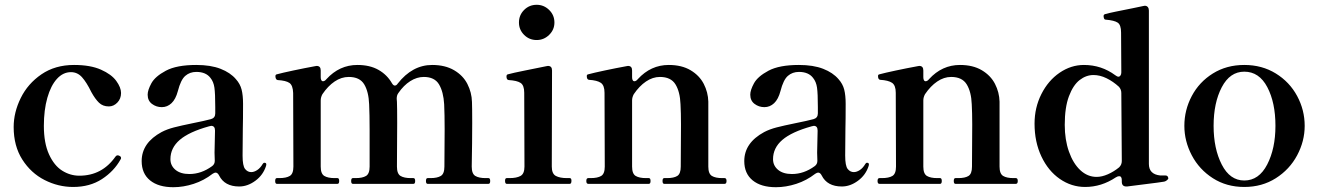

<svg xmlns="http://www.w3.org/2000/svg" viewBox="-20 -767 5505 801"><path d="M37 -237Q37 -298 66.5 -358Q96 -418 153 -457Q210 -496 289 -496Q357 -496 401 -476.5Q445 -457 465 -429.5Q485 -402 485 -379Q485 -355 469.5 -339Q454 -323 434 -323Q409 -323 393 -338.5Q377 -354 361 -383Q341 -424 322 -445Q303 -466 276 -466Q243 -466 217.5 -438Q192 -410 177.5 -359Q163 -308 163 -242Q163 -170 184.5 -123Q206 -76 239.5 -55Q273 -34 311 -34Q406 -34 462 -114Q466 -119 470 -119Q475 -119 478 -117Q485 -114 485 -108Q485 -104 483 -102Q456 -53 405.5 -20Q355 13 285 13Q223 13 166 -16Q109 -45 73 -101.5Q37 -158 37 -237Z M1091 -81 1090 -75Q1078 -37 1045.5 -13Q1013 11 978 11Q917 11 894 -35Q888 -47 879 -47Q875 -47 867 -42Q831 -14 788 0Q745 14 703 14Q641 14 606 -14.5Q571 -43 571 -95Q571 -171 654 -216Q677 -228 706 -235.5Q735 -243 784 -253Q834 -263 860 -270Q878 -275 878 -294V-320Q878 -377 874.5 -401.5Q871 -426 858 -442Q839 -467 799 -467Q772 -467 753 -450.5Q734 -434 722 -387Q713 -353 695.5 -336.5Q678 -320 655 -320Q632 -320 614 -333.5Q596 -347 596 -372Q596 -391 611.5 -419.5Q627 -448 672 -472Q717 -496 799 -496Q859 -496 900 -480Q941 -464 964 -437Q982 -417 988 -393Q994 -369 994 -334Q994 -266 993 -230L992 -118Q992 -75 1002.5 -62Q1013 -49 1028 -49Q1040 -49 1053 -57.5Q1066 -66 1076 -83Q1079 -88 1083 -88Q1091 -88 1091 -81ZM865 -74Q876 -82 876 -96L875 -130L877 -222Q877 -242 861 -242L852 -240Q769 -217 730 -183.5Q691 -150 691 -103Q691 -76 712 -58.5Q733 -41 770 -41Q820 -41 865 -74Z M2018 -24Q2025 -24 2025 -12Q2025 0 2018 0H1764Q1757 0 1757 -12Q1757 -24 1764 -24H1776Q1804 -24 1819 -33Q1834 -42 1834 -72L1835 -228Q1835 -290 1833 -332Q1830 -384 1811.5 -415Q1793 -446 1748 -446Q1719 -446 1691.5 -428.5Q1664 -411 1642 -379Q1635 -370 1635 -355Q1636 -350 1636 -342Q1637 -320 1637 -255L1636 -72Q1636 -42 1651 -33Q1666 -24 1694 -24H1705Q1712 -24 1712 -12Q1712 0 1705 0H1452Q1445 0 1445 -12Q1445 -24 1452 -24H1464Q1492 -24 1507 -33Q1522 -42 1522 -72V-226Q1522 -290 1520 -332Q1518 -384 1499.5 -415Q1481 -446 1435 -446Q1404 -446 1376 -427Q1348 -408 1325 -374Q1318 -361 1318 -348V-72Q1318 -42 1333 -33Q1348 -24 1376 -24H1388Q1395 -24 1395 -12Q1395 0 1388 0H1135Q1128 0 1128 -12Q1128 -24 1135 -24H1145Q1174 -24 1189 -33Q1204 -42 1204 -72L1203 -379Q1202 -411 1187.5 -421Q1173 -431 1138 -433Q1133 -434 1131 -439Q1129 -444 1129 -449Q1129 -456 1135 -457Q1157 -463 1204 -473Q1251 -483 1295 -491L1301 -492Q1318 -492 1318 -473V-445Q1318 -437 1320.5 -432.5Q1323 -428 1327 -428Q1335 -428 1342 -437Q1396 -496 1471 -496Q1523 -496 1559 -475.5Q1595 -455 1615 -420Q1621 -410 1627 -410Q1634 -410 1639 -418Q1700 -496 1783 -496Q1837 -496 1874.5 -474Q1912 -452 1930 -416.5Q1948 -381 1949 -342Q1950 -320 1950 -255Q1950 -176 1948 -72Q1948 -42 1963 -33Q1978 -24 2006 -24Z M2145 -673Q2145 -704 2166.5 -725.5Q2188 -747 2219 -747Q2249 -747 2271 -725.5Q2293 -704 2293 -673Q2293 -643 2271 -621.5Q2249 -600 2219 -600Q2188 -600 2166.5 -621.5Q2145 -643 2145 -673ZM2094 0Q2087 0 2087 -13Q2087 -24 2094 -24H2106Q2135 -24 2151.5 -33Q2168 -42 2168 -72L2167 -380Q2167 -411 2152 -421Q2137 -431 2102 -433Q2093 -434 2093 -448Q2093 -456 2099 -457Q2121 -463 2168.5 -472.5Q2216 -482 2260 -491L2266 -492Q2283 -492 2283 -473L2282 -72Q2282 -42 2299 -33Q2316 -24 2345 -24H2357Q2364 -24 2364 -13Q2364 0 2357 0Z M3003 -24Q3011 -24 3011 -12Q3011 0 3003 0H2751Q2744 0 2744 -12Q2744 -24 2751 -24H2763Q2791 -24 2805.5 -33Q2820 -42 2820 -72L2821 -248Q2821 -296 2819 -332Q2817 -384 2798 -415Q2779 -446 2733 -446Q2703 -446 2675 -427Q2647 -408 2624 -374Q2617 -361 2617 -348V-72Q2617 -42 2632 -33Q2647 -24 2675 -24H2687Q2694 -24 2694 -12Q2694 0 2687 0H2434Q2426 0 2426 -12Q2426 -24 2434 -24H2444Q2473 -24 2488 -33Q2503 -42 2503 -72L2502 -380Q2502 -411 2486.5 -421.5Q2471 -432 2437 -434Q2428 -435 2428 -450Q2428 -456 2434 -457Q2456 -463 2503 -473Q2550 -483 2594 -491L2600 -492Q2617 -492 2617 -473V-445Q2617 -437 2619.5 -432.5Q2622 -428 2626 -428Q2634 -428 2641 -437Q2695 -496 2770 -496Q2824 -496 2861 -474Q2898 -452 2916 -417Q2934 -382 2935 -343V-72Q2935 -42 2950 -33Q2965 -24 2993 -24Z M3605 -81 3604 -75Q3592 -37 3559.5 -13Q3527 11 3492 11Q3431 11 3408 -35Q3402 -47 3393 -47Q3389 -47 3381 -42Q3345 -14 3302 0Q3259 14 3217 14Q3155 14 3120 -14.5Q3085 -43 3085 -95Q3085 -171 3168 -216Q3191 -228 3220 -235.5Q3249 -243 3298 -253Q3348 -263 3374 -270Q3392 -275 3392 -294V-320Q3392 -377 3388.5 -401.5Q3385 -426 3372 -442Q3353 -467 3313 -467Q3286 -467 3267 -450.5Q3248 -434 3236 -387Q3227 -353 3209.5 -336.5Q3192 -320 3169 -320Q3146 -320 3128 -333.5Q3110 -347 3110 -372Q3110 -391 3125.5 -419.5Q3141 -448 3186 -472Q3231 -496 3313 -496Q3373 -496 3414 -480Q3455 -464 3478 -437Q3496 -417 3502 -393Q3508 -369 3508 -334Q3508 -266 3507 -230L3506 -118Q3506 -75 3516.5 -62Q3527 -49 3542 -49Q3554 -49 3567 -57.5Q3580 -66 3590 -83Q3593 -88 3597 -88Q3605 -88 3605 -81ZM3379 -74Q3390 -82 3390 -96L3389 -130L3391 -222Q3391 -242 3375 -242L3366 -240Q3283 -217 3244 -183.5Q3205 -150 3205 -103Q3205 -76 3226 -58.5Q3247 -41 3284 -41Q3334 -41 3379 -74Z M4218 -24Q4226 -24 4226 -12Q4226 0 4218 0H3966Q3959 0 3959 -12Q3959 -24 3966 -24H3978Q4006 -24 4020.5 -33Q4035 -42 4035 -72L4036 -248Q4036 -296 4034 -332Q4032 -384 4013 -415Q3994 -446 3948 -446Q3918 -446 3890 -427Q3862 -408 3839 -374Q3832 -361 3832 -348V-72Q3832 -42 3847 -33Q3862 -24 3890 -24H3902Q3909 -24 3909 -12Q3909 0 3902 0H3649Q3641 0 3641 -12Q3641 -24 3649 -24H3659Q3688 -24 3703 -33Q3718 -42 3718 -72L3717 -380Q3717 -411 3701.5 -421.5Q3686 -432 3652 -434Q3643 -435 3643 -450Q3643 -456 3649 -457Q3671 -463 3718 -473Q3765 -483 3809 -491L3815 -492Q3832 -492 3832 -473V-445Q3832 -437 3834.5 -432.5Q3837 -428 3841 -428Q3849 -428 3856 -437Q3910 -496 3985 -496Q4039 -496 4076 -474Q4113 -452 4131 -417Q4149 -382 4150 -343V-72Q4150 -42 4165 -33Q4180 -24 4208 -24Z M4854 -21Q4845 -10 4835 -9L4808 -5L4682 11H4679Q4660 11 4660 -9V-15Q4660 -32 4649 -32Q4643 -32 4635 -27Q4575 13 4507 13Q4450 13 4401.5 -20.5Q4353 -54 4324.5 -114.5Q4296 -175 4296 -251Q4296 -318 4324.5 -374.5Q4353 -431 4400.5 -463.5Q4448 -496 4502 -496Q4575 -496 4633 -453Q4641 -447 4646 -447Q4651 -447 4654.5 -452Q4658 -457 4658 -465L4657 -631Q4657 -663 4643 -672.5Q4629 -682 4593 -685Q4588 -685 4586 -690Q4584 -695 4584 -700Q4584 -706 4590 -708Q4603 -712 4635 -718.5Q4667 -725 4707 -733L4750 -742L4756 -743Q4764 -743 4768.5 -737.5Q4773 -732 4773 -723V-83Q4773 -40 4820 -35H4842Q4854 -35 4854 -21ZM4649 -69Q4660 -80 4660 -95L4658 -379Q4658 -394 4648 -405Q4624 -427 4596.5 -440.5Q4569 -454 4542 -454Q4511 -454 4484 -433Q4457 -412 4439.5 -365.5Q4422 -319 4422 -246Q4422 -184 4439.5 -134.5Q4457 -85 4487 -57Q4517 -29 4555 -29Q4577 -29 4602 -40Q4627 -51 4649 -69Z M4921 -242Q4921 -308 4952 -366.5Q4983 -425 5040 -460.5Q5097 -496 5171 -496Q5245 -496 5302.5 -460.5Q5360 -425 5391.5 -366.5Q5423 -308 5423 -242Q5423 -178 5391.5 -119Q5360 -60 5302.5 -23.5Q5245 13 5171 13Q5097 13 5040 -23.5Q4983 -60 4952 -119Q4921 -178 4921 -242ZM5301 -242Q5301 -339 5267 -403.5Q5233 -468 5171 -468Q5111 -468 5077 -403Q5043 -338 5043 -242Q5043 -147 5077 -80.5Q5111 -14 5171 -14Q5232 -14 5266.5 -80.5Q5301 -147 5301 -242Z"/></svg>

Font: Shippori Mincho B1
Style: Bold
Weight: 700
Designer: FONTDASU
Foundry: FONTDASU / Google Inc. / but / Adobe
Version: Version 3.110; ttfautohint (v1.8.3)